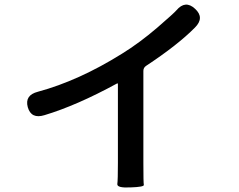

<svg xmlns="http://www.w3.org/2000/svg" viewBox="-20 -791 1040 837"><path d="M549 26Q489 29 491.5 11Q494 -7 494 -81V-424Q494 -429 490 -427Q314 -331 174 -289Q116 -271 101 -324Q87 -376 145 -391Q323 -439 512 -557Q588 -604 665 -670Q738 -733 749 -746Q788 -792 830 -753Q873 -714 830 -671Q755 -595 617 -504Q605 -496 605 -482V-81Q605 6 607 15Q609 24 549 26Z"/></svg>

Font: Resource Han Rounded JP Medium
Style: Regular
Weight: 500
Designer: Cyano Hao (round all glyphs); Ryoko NISHIZUKA 西塚涼子 (kana, bopomofo & ideographs); Paul D. Hunt (Latin, Greek & Cyrillic)
Foundry: Cyano Hao
Version: 0.990